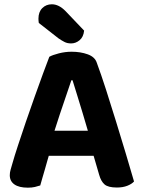

<svg xmlns="http://www.w3.org/2000/svg" viewBox="-20 -853 657 883"><path d="M313.6 -483.9H308.2Q297.5 -451.9 283.7 -411.6Q270 -371.4 255.2 -327.6Q240.4 -283.9 227.1 -240.8L210.1 -156.2Q204.1 -136.8 198.2 -115.5Q192.4 -94.2 186.3 -73.6Q180.3 -52.9 174.8 -34.2Q169.4 -15.4 165.1 -0.1Q153.8 3.6 140.3 6.9Q126.7 10.1 107.9 10.1Q67.8 10.1 46.4 -4.8Q25 -19.7 25 -47.2Q25 -59.7 28.7 -72.4Q32.4 -85.1 37.2 -101.8Q46.3 -134.4 62.8 -184.4Q79.2 -234.5 99.1 -292.9Q119.1 -351.2 139.6 -408.7Q160.1 -466.1 177.8 -514.5Q195.6 -562.9 206.8 -591.8Q221.1 -600 250.6 -607.6Q280.1 -615.1 309.2 -615.1Q350.5 -615.1 383.6 -603.1Q416.6 -591.1 425.2 -564.3Q444.9 -511.2 467.4 -441.3Q490 -371.3 513.3 -295.4Q536.7 -219.4 558.3 -147.6Q579.9 -75.8 596.4 -18.4Q585.8 -6.6 565.4 1.4Q545.1 9.4 517.6 9.4Q477.3 9.4 460.9 -4.8Q444.5 -18.9 436.1 -48.9L402.4 -164.3L385.9 -245.6Q373 -290.9 359.6 -334.5Q346.3 -378 334.5 -416.5Q322.8 -454.9 313.6 -483.9ZM145.5 -136.4 202 -251.7H439.1L458.7 -136.4ZM249.3 -676.4 158.5 -747.4Q157.5 -751.4 157.2 -757.6Q156.8 -763.8 156.8 -767.2Q156.8 -798.1 174.5 -815.7Q192.1 -833.3 218.5 -833.3Q250.7 -833.3 281.5 -801.8L366.9 -712.2Q363.8 -682.7 346 -668Q328.3 -653.3 307.2 -653.3Q289.4 -653.3 276.6 -660Q263.7 -666.6 249.3 -676.4Z"/></svg>

Font: Baloo Bhaina 2
Style: Regular
Weight: 400
Designer: Yesha Goshar, Manish Minz, Shuchita Grover and Ek Type
Foundry: Ek Type
Version: Version 1.700